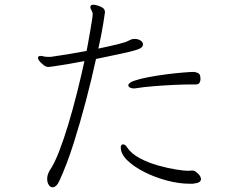

<svg xmlns="http://www.w3.org/2000/svg" viewBox="-20 -783 1040 814"><path d="M586 -594Q586 -587 579.5 -581.5Q573 -576 553.5 -570Q534 -564 494 -555.5Q454 -547 387 -533Q369 -450 344.5 -356.5Q320 -263 292 -175Q264 -87 233 -19Q226 -3 218.5 4Q211 11 203 11Q193 11 186.5 0.5Q180 -10 180 -25Q180 -42 191 -61Q210 -88 230 -139.5Q250 -191 269.5 -255.5Q289 -320 306.5 -390Q324 -460 338 -524Q303 -517 269.5 -511.5Q236 -506 212.5 -502.5Q189 -499 183 -499Q171 -500 156 -515Q152 -518 146.5 -525Q141 -532 141 -538Q141 -541 144 -544Q147 -546 152 -546Q156 -546 160.5 -545Q165 -544 169 -543Q174 -542 178.5 -542Q183 -542 187 -542H196Q232 -547 271 -553.5Q310 -560 347 -567Q349 -576 353 -598Q357 -620 361.5 -646Q366 -672 369.5 -694Q373 -716 373 -724Q373 -729 368 -739Q367 -741 365 -745Q363 -749 363 -753Q363 -755 365 -759Q368 -763 376 -763Q381 -763 392.5 -760Q404 -757 414.5 -750.5Q425 -744 425 -731Q425 -729 418 -684.5Q411 -640 397 -577Q445 -587 479.5 -595.5Q514 -604 524 -610L537 -616Q541 -617 544 -617.5Q547 -618 551 -618Q564 -618 574.5 -612Q585 -606 586 -597ZM789 -425Q759 -425 716.5 -423Q674 -421 631 -417.5Q588 -414 557 -409Q555 -409 553 -408.5Q551 -408 549 -408Q539 -408 531.5 -411.5Q524 -415 524 -421Q524 -432 548.5 -440.5Q573 -449 610 -456Q647 -463 686 -468Q725 -473 756.5 -475.5Q788 -478 799 -478H803Q811 -477 819 -473.5Q827 -470 829 -459Q829 -457 829.5 -454Q830 -451 830 -448Q830 -440 826 -432.5Q822 -425 810 -425ZM785 -4Q739 -4 688 -17.5Q637 -31 592.5 -53.5Q548 -76 520 -103Q492 -130 492 -158Q492 -167 497 -170Q499 -171 502 -171Q511 -171 519 -158Q537 -131 573 -112Q609 -93 650 -81.5Q691 -70 725.5 -64.5Q760 -59 775 -59H777Q781 -59 785.5 -59.5Q790 -60 794 -60Q800 -60 803 -59Q808 -58 820 -46.5Q832 -35 832 -23Q832 -16 824.5 -11Q817 -6 797 -4Z"/></svg>

Font: Moon Stars Kai HW Light
Style: Regular
Weight: 300
Designer: GuiWonder
Version: Version 1.101